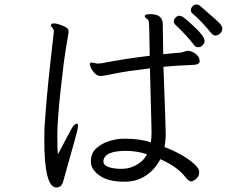

<svg xmlns="http://www.w3.org/2000/svg" viewBox="-20 -815 1040 854"><path d="M634 -129Q587 -144 541 -144Q444 -144 440 -99V-97Q440 -80 463 -72Q486 -64 519 -64Q552 -64 576 -76Q617 -95 634 -129ZM206 -703Q209 -711 219.5 -711Q230 -711 244 -706Q280 -695 284 -682Q285 -680 285 -673.5Q285 -667 274.5 -607.5Q264 -548 249.5 -413.5Q235 -279 235 -215.5Q235 -152 237 -128Q250 -151 276 -201.5Q302 -252 309.5 -258.5Q317 -265 322 -265Q327 -265 327 -257Q327 -249 324 -235Q321 -221 294.5 -127.5Q268 -34 262.5 -13Q257 8 248.5 13.5Q240 19 231 19Q177 19 177 -193L178 -248Q187 -385 203 -527Q219 -669 219.5 -674.5Q220 -680 217 -685.5Q214 -691 210 -695Q206 -699 206 -703ZM874 -608Q868 -605 859 -605Q850 -605 842 -616Q813 -655 759 -706Q753 -712 753 -720.5Q753 -729 761 -737Q769 -745 777 -745Q785 -745 793.5 -739.5Q802 -734 817.5 -720.5Q833 -707 850 -690.5Q867 -674 878.5 -659Q890 -644 890 -631.5Q890 -619 874 -608ZM707 -518Q717 -248 717 -228V-209Q717 -196 712 -161Q794 -129 840 -89Q866 -67 866 -50.5Q866 -34 858 -25Q850 -16 841.5 -12Q833 -8 831 -8Q819 -8 804 -28Q770 -73 693 -107Q670 -62 631 -35.5Q592 -9 543 -7H528Q462 -7 423 -34Q384 -61 384 -98V-99Q385 -135 409.5 -156.5Q434 -178 467.5 -188Q501 -198 529 -198H541Q601 -198 651 -182Q654 -203 654 -223V-236L647 -511Q538 -498 489 -487.5Q440 -477 426.5 -477Q413 -477 401 -489.5Q389 -502 384 -515Q379 -528 379 -529Q379 -537 389 -537L413 -532L434 -534Q537 -554 646 -567Q644 -708 642 -718Q640 -728 632 -732.5Q624 -737 624 -744V-745Q625 -752 650 -752Q704 -752 704 -707Q704 -680 706 -574Q727 -576 746.5 -578Q766 -580 785 -581Q794 -583 802 -586Q810 -589 819 -589Q837 -586 851.5 -574.5Q866 -563 868 -546V-542Q868 -526 832 -526Q770 -524 707 -518ZM969 -688Q969 -671 951 -660Q945 -657 937 -657Q929 -657 921 -666Q875 -723 836 -755Q829 -761 829 -770Q829 -779 836.5 -787Q844 -795 853.5 -795Q863 -795 870 -789Q954 -717 961.5 -706Q969 -695 969 -688Z"/></svg>

Font: LXGW WenKai Mono Lite
Style: Regular
Weight: 400
Monospace: yes
Designer: LXGW / Fontworks Inc.
Foundry: LXGW / Fontworks Inc.
Version: Version 1.520; June 14, 2025